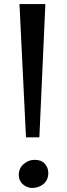

<svg xmlns="http://www.w3.org/2000/svg" viewBox="-20 -916 330 946"><path d="M203.5 -896 174 -239.5H108L76 -896ZM72.5 -54.5Q72.5 -87 96.5 -107.8Q120.5 -128.5 150.5 -128.5Q184.5 -128.5 201.2 -108.8Q218 -89 218 -63.5Q218 -30 194.8 -10Q171.5 10 138.5 10Q113.5 10 93 -7.5Q72.5 -25 72.5 -54.5Z"/></svg>

Font: Merriweather Medium
Style: Regular
Weight: 500
Version: Version 2.100